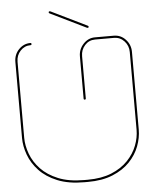

<svg xmlns="http://www.w3.org/2000/svg" viewBox="-62 -993 847 1055"><g transform="rotate(-5 361.5 -466.0)"><path d="M458 -839Q458 -835 455 -834Q452 -833 449 -834L250 -931Q246 -933 246 -937Q246 -941 249.5 -942Q253 -943 257 -941L454 -845Q458 -843 458 -839ZM360 10Q273 10 212 -15Q151 -40 113 -80.5Q75 -121 57.5 -169Q40 -217 40 -262V-681Q40 -722 67 -750Q94 -778 131 -778Q137 -778 137 -772Q137 -766 131 -766Q98 -766 75 -741.5Q52 -717 52 -681V-262Q52 -219 69 -173Q86 -127 122.5 -88.5Q159 -50 217.5 -26Q276 -2 360 -2H380Q456 -2 511 -24.5Q566 -47 601.5 -84Q637 -121 654 -165Q671 -209 671 -252V-681Q671 -716 648 -741Q625 -766 591 -766H487Q453 -766 430.5 -741Q408 -716 408 -681V-448Q408 -442 402 -442Q396 -442 396 -448V-681Q396 -720 423 -749Q450 -778 487 -778H591Q630 -778 656.5 -749Q683 -720 683 -681V-252Q683 -207 665.5 -160.5Q648 -114 611 -75.5Q574 -37 516.5 -13.5Q459 10 380 10Z"/></g></svg>

Font: Moirai One
Style: Regular
Weight: 400
Designer: Jiyeon Park
Foundry: JAMO
Version: Version 1.000; ttfautohint (v1.8.4.7-5d5b);gftools[0.9.29]